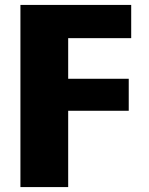

<svg xmlns="http://www.w3.org/2000/svg" viewBox="-20 -540 606 780"><path d="M503 -220V-90H257V220H63V-520H513V-385H257V-220Z"/></svg>

Font: Mplus 1p Black
Style: Regular
Weight: 900
Version: Version 1.061